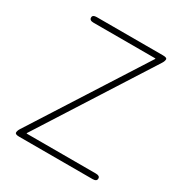

<svg xmlns="http://www.w3.org/2000/svg" viewBox="-169 -853 930 979"><g transform="rotate(30 296.0 -363.0)"><path d="M81 0Q57 0 57 -11Q57 -22 66 -36L483 -689Q486 -693 481 -693H119Q95 -693 95 -710Q95 -726 119 -726H509Q533 -726 533 -716Q533 -705 524 -691L107 -37Q104 -33 109 -33H514Q538 -33 538 -17Q538 0 514 0Z"/></g></svg>

Font: Resource Han Rounded JP ExtraLight
Style: Regular
Weight: 250
Designer: Cyano Hao (round all glyphs); Ryoko NISHIZUKA 西塚涼子 (kana, bopomofo & ideographs); Paul D. Hunt (Latin, Greek & Cyrillic)
Foundry: Cyano Hao
Version: 0.990